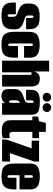

<svg xmlns="http://www.w3.org/2000/svg" viewBox="913 -1609 704 2570"><g transform="rotate(90 1265.0 -324.0)"><path d="M190 8Q120 8 82 -9.5Q44 -27 29 -62.5Q14 -98 14 -150V-184H171V-115Q171 -95 174 -84.5Q177 -74 188 -74Q198 -74 201.5 -82Q205 -90 205 -101V-147Q205 -172 194.5 -183.5Q184 -195 165 -201.5Q146 -208 122 -218Q100 -227 78 -240Q56 -253 41.5 -276Q27 -299 27 -335V-363Q27 -434 64.5 -468.5Q102 -503 203 -503Q271 -503 307.5 -486.5Q344 -470 358 -436.5Q372 -403 372 -353V-321H221V-382Q221 -402 218 -411.5Q215 -421 204 -421Q194 -421 190.5 -413.5Q187 -406 187 -395V-350Q187 -328 201.5 -316.5Q216 -305 237 -299.5Q258 -294 276 -287Q300 -279 322 -266Q344 -253 358 -231.5Q372 -210 372 -176V-140Q372 -91 355.5 -58Q339 -25 299.5 -8.5Q260 8 190 8Z M579 8Q526 8 487 -3Q448 -14 427 -51.5Q406 -89 406 -166V-363Q406 -443 451 -473Q496 -503 579 -503Q662 -503 707 -475Q752 -447 752 -373V-294H596V-383Q596 -400 591.5 -406.5Q587 -413 579 -413Q572 -413 567 -406.5Q562 -400 562 -383V-112Q562 -95 567 -88.5Q572 -82 579 -82Q587 -82 591.5 -88.5Q596 -95 596 -112V-213H752V-167Q752 -89 731 -51.5Q710 -14 671 -3Q632 8 579 8Z M792 0V-630H937V-433Q949 -468 972.5 -486.5Q996 -505 1028 -505Q1072 -505 1096 -490Q1120 -475 1129 -446Q1138 -417 1138 -374V0H982V-368Q982 -375 981 -380Q980 -385 978 -388.5Q976 -392 972.5 -394Q969 -396 963 -396Q959 -396 956 -395.5Q953 -395 951.5 -394.5Q950 -394 948 -393V0Z M1270 8Q1242 8 1220 0.5Q1198 -7 1185 -28Q1172 -49 1172 -89V-170Q1172 -214 1197.5 -242Q1223 -270 1287 -290Q1316 -300 1331 -307.5Q1346 -315 1351.5 -327.5Q1357 -340 1357 -365V-397Q1357 -405 1355.5 -410.5Q1354 -416 1350.5 -419.5Q1347 -423 1340 -423Q1330 -423 1326.5 -410.5Q1323 -398 1323 -363V-321H1182V-378Q1182 -415 1193 -443.5Q1204 -472 1238 -488.5Q1272 -505 1340 -505Q1408 -505 1446 -495Q1484 -485 1500 -459.5Q1516 -434 1516 -386V0H1360V-49Q1355 -24 1328.5 -8Q1302 8 1270 8ZM1340 -93Q1352 -93 1354.5 -104Q1357 -115 1357 -140V-241Q1355 -237 1348 -233.5Q1341 -230 1336 -224Q1329 -217 1326 -210Q1323 -203 1323 -190V-129Q1323 -120 1324 -111.5Q1325 -103 1328.5 -98Q1332 -93 1340 -93ZM1282 -543Q1256 -543 1239 -559.5Q1222 -576 1222 -600Q1222 -624 1239 -640Q1256 -656 1282 -656Q1307 -656 1323.5 -640Q1340 -624 1340 -600Q1340 -576 1323.5 -559.5Q1307 -543 1282 -543ZM1421 -543Q1395 -543 1378 -559.5Q1361 -576 1361 -600Q1361 -624 1378 -640Q1395 -656 1421 -656Q1446 -656 1462.5 -640Q1479 -624 1479 -600Q1479 -576 1462.5 -559.5Q1446 -543 1421 -543Z M1739 5Q1715 5 1688.5 1.5Q1662 -2 1639.5 -13.5Q1617 -25 1603 -49Q1589 -73 1589 -115V-405H1540V-482L1603 -495L1624 -585H1745V-495H1829V-405H1745V-142Q1745 -127 1751.5 -112.5Q1758 -98 1782 -98Q1794 -98 1811.5 -99.5Q1829 -101 1829 -101V-9Q1829 -9 1801 -2Q1773 5 1739 5Z M1848 0V-60L1966 -396H1863V-495H2142V-429L2030 -105H2142V0Z M2342 8Q2289 8 2250 -3.5Q2211 -15 2190 -53Q2169 -91 2169 -170V-373Q2169 -449 2214 -477Q2259 -505 2342 -505Q2425 -505 2470 -477Q2515 -449 2515 -373V-233H2325V-102Q2325 -85 2330 -78.5Q2335 -72 2342 -72Q2350 -72 2354.5 -78.5Q2359 -85 2359 -102V-192H2515V-171Q2515 -91 2494 -53Q2473 -15 2434 -3.5Q2395 8 2342 8ZM2325 -300H2359V-383Q2359 -400 2354.5 -406.5Q2350 -413 2342 -413Q2335 -413 2330 -406.5Q2325 -400 2325 -383Z"/></g></svg>

Font: Alumni Sans Thin Black
Style: Regular
Weight: 900
Version: Version 1.018